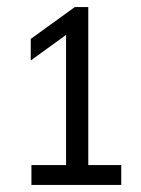

<svg xmlns="http://www.w3.org/2000/svg" viewBox="-20 -830 398 542"><path d="M166.5 -318V-764.1L191.1 -749.2L66.8 -659.3V-720.1L191.1 -810H229.2V-318ZM68.7 -308V-364H322.3V-308Z"/></svg>

Font: Encode Sans SC Condensed Thin
Style: Regular
Weight: 100
Width: 3
Designer: Multiple Designers
Foundry: Impallari Type
Version: Version 3.002